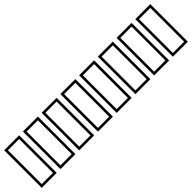

<svg xmlns="http://www.w3.org/2000/svg" viewBox="125 -1536 2406 2406"><g transform="rotate(-45 1328.0 -333.0)"><path d="M33.2 0V-666H298.8V0ZM66.4 -33.2H265.6V-632.8H66.4Z M365.2 0V-666H630.9V0ZM398.4 -33.2H597.7V-632.8H398.4Z M697.3 0V-666H962.9V0ZM730.5 -33.2H929.7V-632.8H730.5Z M1029.3 0V-666H1294.9V0ZM1062.5 -33.2H1261.7V-632.8H1062.5Z M1361.3 0V-666H1627V0ZM1394.5 -33.2H1593.8V-632.8H1394.5Z M1693.4 0V-666H1959V0ZM1726.6 -33.2H1925.8V-632.8H1726.6Z M2025.4 0V-666H2291V0ZM2058.6 -33.2H2257.8V-632.8H2058.6Z M2357.4 0V-666H2623V0ZM2390.6 -33.2H2589.8V-632.8H2390.6Z"/></g></svg>

Font: Crimson Text
Style: Bold
Weight: 700
Designer: Sebastian Kosch
Foundry: Sebastian Kosch
Version: Version 1.100